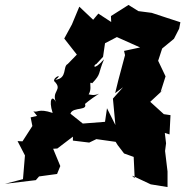

<svg xmlns="http://www.w3.org/2000/svg" viewBox="-69 -583 750 777"><path d="M81 -114 55 -108 62 -73 22 -11 2 -12 32 46 24 142 -49 161 76 146 89 131 162 121 175 89 146 19 163 18 226 -30V-14L292 -6L321 -20L399 -9L407 4L433 38L472 52L476 138L465 128L473 131L541 163L609 174V111L599 28L603 -3L598 -45L617 -39L621 -117L594 -121L539 -171L593 -221L581 -211L601 -274L571 -337L588 -389L584 -384L635 -426L656 -467L661 -493C622 -506 583 -518 545 -531L491 -538L451 -563L380 -518L381 -494L329 -528L308 -503L252 -556L222 -484L191 -427L242 -362L205 -324C184 -314 205 -266 155 -260C190 -286 147 -273 150 -255C189 -217 134 -216 160 -164C144 -203 126 -182 144 -126C85 -146 82 -125 66 -133ZM348 -353 356 -408 404 -433 498 -391 433 -377 437 -360 410 -259 397 -206 429 -230 388 -184 398 -77 364 -145 356 -90 266 -83 216 -123C226 -154 296 -130 271 -170C269 -146 252 -152 332 -204C291 -186 285 -222 263 -180C321 -205 282 -260 304 -246C342 -286 326 -282 352 -343C306 -292 308 -321 321 -324Z"/></svg>

Font: Asimov Aggro
Style: It
Weight: 500
Designer: Google
Version: Version 2.000980; 2014